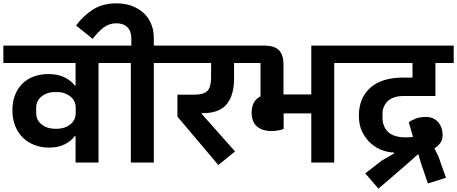

<svg xmlns="http://www.w3.org/2000/svg" viewBox="-40 -970 2728 1146"><path d="M411 -157H405Q385 -128 346 -108.5Q307 -89 253 -89Q207 -89 167 -104Q127 -119 97.5 -147.5Q68 -176 51 -217.5Q34 -259 34 -312Q34 -364 50.5 -404.5Q67 -445 95.5 -472.5Q124 -500 163.5 -514Q203 -528 248 -528Q307 -528 346 -508Q385 -488 406 -460H411V-594H-20V-698H664V-594H548V0H411ZM294 -201Q346 -201 379 -227Q412 -253 412 -295V-327Q412 -369 379 -395Q346 -421 294 -421Q242 -421 209 -395Q176 -369 176 -327V-295Q176 -253 209 -227Q242 -201 294 -201Z M741 -594H624V-698H744V-739Q744 -784 720.5 -807.5Q697 -831 655 -831Q611 -831 578 -805.5Q545 -780 513 -738L414 -818Q456 -875 514 -912.5Q572 -950 654 -950Q705 -950 746 -935Q787 -920 816.5 -893Q846 -866 862 -828Q878 -790 878 -744V-698H995V-594H878V0H741Z M1019 -274V-405H1120Q1176 -405 1198 -427.5Q1220 -450 1220 -507V-594H955V-698H1452V-594H1357V-500Q1357 -401 1313 -348Q1269 -295 1175 -295H1165V-289L1363 -66L1263 15Z M1580 -188Q1525 -188 1493.5 -215.5Q1462 -243 1462 -298Q1462 -334 1476 -358.5Q1490 -383 1515 -395V-594H1387V-698H1538Q1595 -698 1623.5 -671.5Q1652 -645 1652 -587V-406H1818V-698H2071V-594H1955V0H1818V-293H1653V-200Q1638 -195 1621 -191.5Q1604 -188 1580 -188Z M2140 65 2238 -11 2312 -54V-60H2309Q2279 -60 2242.5 -73Q2206 -86 2175 -113Q2144 -140 2123 -181Q2102 -222 2102 -279Q2102 -385 2170 -446Q2238 -507 2367 -507H2422V-594H2031V-698H2668V-594H2559V-397H2369Q2336 -397 2312 -388.5Q2288 -380 2273 -365Q2258 -350 2250.5 -331Q2243 -312 2243 -291V-270Q2243 -214 2277 -182Q2311 -150 2383 -150Q2408 -150 2425 -153L2400 -240Q2417 -253 2443 -262.5Q2469 -272 2501 -272Q2549 -272 2575.5 -240.5Q2602 -209 2602 -163Q2602 -137 2589 -118Q2576 -99 2553 -84L2577 -36L2622 91L2514 125L2470 -4L2458 -48H2453L2401 -1L2219 156Z"/></svg>

Font: IBM Plex Sans Devanagari
Style: Bold
Weight: 700
Designer: Mike Abbink, Paul van der Laan, Pieter van Rosmalen, Erin McLaughlin
Foundry: Bold Monday
Version: Version 1.1